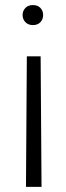

<svg xmlns="http://www.w3.org/2000/svg" viewBox="-20 -558 261 754"><path d="M149.4 -499Q149.4 -482.4 138.7 -470.9Q127.9 -459.5 109.4 -459.5Q90.8 -459.5 79.8 -470.9Q68.8 -482.4 68.8 -499Q68.8 -515.6 79.8 -526.9Q90.8 -538.1 109.4 -538.1Q127.9 -538.1 138.7 -526.9Q149.4 -515.6 149.4 -499ZM82 175.8 85.4 -336.9H139.6L143.1 175.8Z"/></svg>

Font: Vazirmatn RD UI FD ExtraLight
Style: Regular
Weight: 200
Designer: Saber Rastikerdar
Foundry: Saber Rastikerdar
Version: Version 33.003